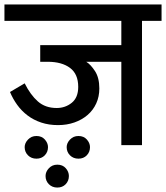

<svg xmlns="http://www.w3.org/2000/svg" viewBox="-30 -653 747 864"><path d="M358 -375Q378 -363 397.5 -333Q417 -303 417 -255Q417 -218 403 -187.5Q389 -157 364 -135.5Q339 -114 305 -102Q271 -90 231 -90Q190 -90 155.5 -101.5Q121 -113 94 -133.5Q67 -154 47.5 -181Q28 -208 15 -239L81 -278Q107 -226 140.5 -196.5Q174 -167 225 -167Q264 -167 293 -190.5Q322 -214 322 -262Q322 -320 285 -347.5Q248 -375 185 -375H151V-450H516V-559H-10V-633H697V-559H609V0H516V-375ZM175 139Q175 120 190 104Q205 88 228 88Q252 88 266 104Q280 120 280 139Q280 161 265.5 176Q251 191 228 191Q205 191 190 176Q175 161 175 139ZM81 9Q81 -9 96 -25Q111 -41 134 -41Q158 -41 172 -25Q186 -9 186 9Q186 31 171.5 46Q157 61 134 61Q111 61 96 46Q81 31 81 9ZM270 9Q270 -9 285 -25Q300 -41 323 -41Q347 -41 361 -25Q375 -9 375 9Q375 31 360.5 46Q346 61 323 61Q300 61 285 46Q270 31 270 9Z"/></svg>

Font: Ek Mukta Medium
Style: Regular
Weight: 500
Designer: Girish Dalvi and Yashodeep Gholap
Foundry: Ek Type
Version: Version 2.538;PS 1.002;hotconv 16.6.51;makeotf.lib2.5.65220;